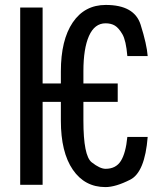

<svg xmlns="http://www.w3.org/2000/svg" viewBox="-20 -741 640 770"><path d="M150.9 -406.2H224.1V-454.6Q224.1 -580.6 271.7 -650.9Q319.3 -721.2 404.3 -721.2Q519 -721.2 543.9 -642.1Q568.8 -563 572.3 -516.1H490.7Q485.4 -579.1 470.7 -604Q456.1 -628.9 440.9 -638.2Q425.8 -647.5 403.3 -647.5Q359.4 -647.5 336.9 -596.9Q314.5 -546.4 314.5 -455.6V-406.2H452.1V-332.5H314.5V-256.8Q314.5 -116.2 347.7 -90.1Q380.9 -64 403.3 -64Q444.8 -64 464.6 -95.5Q484.4 -127 490.7 -191.9H572.3Q561 -50.3 502.4 -20.5Q443.8 9.3 402.8 9.3Q319.8 9.3 272 -60.5Q224.1 -130.4 224.1 -256.8V-332.5H150.9V0H61V-710.9H150.9Z"/></svg>

Font: RobotoMono-Regular
Style: Regular
Weight: 400
Designer: Google
Version: Version 2.000985; 2015; ttfautohint (v1.3)